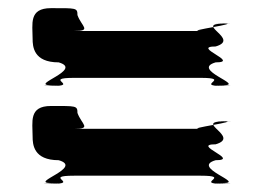

<svg xmlns="http://www.w3.org/2000/svg" viewBox="-20 -649 673 471"><path d="M60 -554C60 -535 62 -496 124 -496C186 -478 50 -440 105 -440C167 -440 44 -438 106 -438C179 -438 82 -458 162 -458H472C552 -458 454 -438 527 -438C589 -438 466 -440 528 -440C582 -440 447 -478 509 -496C571 -496 447 -535 509 -535C571 -553 455 -591 528 -591C590 -591 465 -592 527 -592C580 -592 428 -573 472 -573H162C206 -573 180 -584 170 -612C170 -630 167 -629 105 -629C50 -629 60 -590 60 -554ZM60 -314C60 -295 62 -256 124 -256C186 -238 50 -200 105 -200C167 -200 44 -198 106 -198C179 -198 82 -218 162 -218H472C552 -218 454 -198 527 -198C589 -198 466 -200 528 -200C582 -200 447 -238 509 -256C571 -256 447 -295 509 -295C571 -313 455 -351 528 -351C590 -351 465 -352 527 -352C580 -352 428 -333 472 -333H162C206 -333 180 -344 170 -372C170 -390 167 -389 105 -389C50 -389 60 -350 60 -314Z"/></svg>

Font: Hussar Przerywany
Style: Regular
Weight: 400
Foundry: Cannot Into Space Fonts
Version: Version 0.982